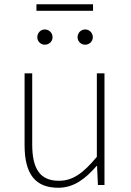

<svg xmlns="http://www.w3.org/2000/svg" viewBox="-20 -873 617 906"><path d="M255 13C328 13 383 -29 436 -90H438L442 0H473V-527H437V-133C372 -55 323 -20 258 -20C169 -20 132 -76 132 -192V-527H96V-188C96 -51 147 13 255 13ZM191 -662C212 -662 228 -678 228 -697C228 -718 212 -734 191 -734C172 -734 156 -718 156 -697C156 -678 172 -662 191 -662ZM152 -822H419V-853H152ZM382 -662C402 -662 418 -678 418 -697C418 -718 402 -734 382 -734C362 -734 346 -718 346 -697C346 -678 362 -662 382 -662Z"/></svg>

Font: Noto Sans CJK HK Thin
Style: Regular
Weight: 100
Designer: Ryoko NISHIZUKA 西塚涼子 (kana, bopomofo & ideographs); Paul D. Hunt (Latin, Greek & Cyrillic); Sandoll Communications 산돌커뮤니
Foundry: Adobe
Version: Version 2.004;hotconv 1.0.118;makeotfexe 2.5.65603